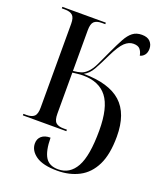

<svg xmlns="http://www.w3.org/2000/svg" viewBox="-172 -829 1001 1187"><g transform="rotate(20 329.0 -235.5)"><path d="M348 249Q253 249 207 216.5Q161 184 161 137Q161 107 181.5 89Q202 71 240 71Q241 158 266 198.5Q291 239 350 239Q427 239 467.5 166Q508 93 508 -73Q508 -224 456 -291.5Q404 -359 298 -359Q281 -359 263.5 -357Q246 -355 229 -353V-83Q229 -40 245 -25Q261 -10 295 -10H318V0H32V-10H53Q86 -10 102.5 -25Q119 -40 119 -82V-634Q119 -675 102.5 -689.5Q86 -704 53 -704H32V-714H318V-704H295Q261 -704 245 -689Q229 -674 229 -632V-364Q261 -367 281 -373.5Q301 -380 320 -399Q341 -419 359.5 -458Q378 -497 405 -556Q430 -610 450 -646.5Q470 -683 494 -701.5Q518 -720 554 -720Q591 -720 609 -701Q627 -682 627 -654Q627 -629 615 -613.5Q603 -598 585 -594Q581 -618 568 -634Q555 -650 524 -650Q494 -650 467 -625Q440 -600 405 -528Q375 -465 353 -426Q331 -387 298 -370Q464 -369 543.5 -297.5Q623 -226 623 -75Q623 42 588 113Q553 184 490.5 216.5Q428 249 348 249Z"/></g></svg>

Font: Noto Serif Display SemiCondensed Medium
Style: Regular
Weight: 500
Width: 4
Designer: Monotype Design Team
Foundry: Monotype Imaging Inc.
Version: Version 2.009